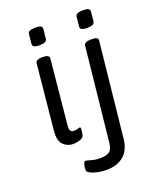

<svg xmlns="http://www.w3.org/2000/svg" viewBox="-164 -796 908 1106"><g transform="rotate(-20 290.0 -243.5)"><path d="M166 6Q130 6 105 -19.5Q80 -45 87 -109L126 -503Q129 -525 168 -525H172Q211 -525 210 -503L171 -107Q169 -84 174.5 -74Q180 -64 195 -64Q209 -64 218.5 -67.5Q228 -71 232 -71Q238 -71 238 -63Q238 -62 237.5 -53Q237 -44 234 -27Q230 -8 208 -1Q186 6 166 6ZM178 -595Q154 -595 144.5 -601Q135 -607 136 -617L142 -677Q144 -699 189 -699Q213 -699 222 -693.5Q231 -688 230 -677L224 -617Q222 -595 178 -595ZM294 212Q268 212 241.5 206.5Q215 201 197.5 191.5Q180 182 180 171Q180 165 181.5 153Q183 141 187 131Q191 121 198 121Q206 121 229.5 128.5Q253 136 284 136Q322 136 340.5 122.5Q359 109 363 68L423 -503Q425 -525 465 -525H473Q495 -525 502.5 -519.5Q510 -514 509 -503L448 78Q441 144 401 178Q361 212 294 212ZM470 -595Q446 -595 436.5 -601Q427 -607 428 -617L434 -677Q436 -699 481 -699Q505 -699 514 -693.5Q523 -688 522 -677L516 -617Q514 -595 470 -595Z"/></g></svg>

Font: Asap Expanded Expanded Regular
Style: Italic
Weight: 400
Width: 7
Italic angle: -6°
Designer: Pablo Cosgaya
Foundry: Omnibus-Type
Version: Version 3.001; ttfautohint (v1.8.4.7-5d5b)